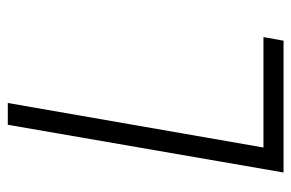

<svg xmlns="http://www.w3.org/2000/svg" viewBox="-148 -603 751 495"><g transform="rotate(-90 227.5 -355.5)"><path d="M94.7 -51.8H379.4L370.1 0H30.3L153.3 -710.9H209.5Z"/></g></svg>

Font: MAUL Condensed Light Italic
Style: Light Italic
Weight: 300
Italic angle: -12°
Designer: MAUL
Version: Version 1.0; 2020; ttfautohint (v1.8.3)